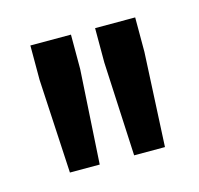

<svg xmlns="http://www.w3.org/2000/svg" viewBox="-52 -743 375 361"><g transform="rotate(-15 135.5 -563.0)"><path d="M169 -438 160 -621V-688H238V-621L229 -438ZM44 -438 34 -621V-688H113V-621L102 -438Z"/></g></svg>

Font: Saira UltraCondensed SemiBold
Style: Regular
Weight: 600
Width: 1
Designer: Hector Gatti with collaboration of the Omnibus-Type team
Foundry: Omnibus-Type
Version: Version 1.101